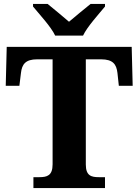

<svg xmlns="http://www.w3.org/2000/svg" viewBox="-20 -951 699 971"><path d="M259 -771H400C421 -816 480 -880 511 -918V-931H438C411 -909 359 -867 329 -841C299 -867 248 -909 221 -931H147V-918C178 -880 238 -816 259 -771ZM149 0H511V-55H480C442 -55 414 -62 414 -119V-651H491C551 -651 569 -626 574 -582L581 -517H651L646 -714H14L9 -517H78L86 -582C91 -626 109 -651 168 -651H246V-120C246 -63 218 -55 179 -55H149Z"/></svg>

Font: Noto Serif Hentaigana Bold
Style: Regular
Weight: 700
Designer: Kazuhiro Yamada
Foundry: nipponia
Version: Version 1.000